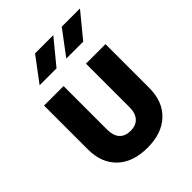

<svg xmlns="http://www.w3.org/2000/svg" viewBox="-221 -909 1043 1043"><g transform="rotate(-45 300.0 -387.5)"><path d="M64 -214V-550H214V-215Q214 -169 236 -144.5Q258 -120 300 -120Q341 -120 363.5 -144.5Q386 -169 386 -215V-550H536V-214Q536 -109 473 -49.5Q410 10 300 10Q189 10 126.5 -49.5Q64 -109 64 -214ZM255 -645H125L230 -785H370ZM460 -645H330L435 -785H575Z"/></g></svg>

Font: JetBrains Mono Extra Bold
Style: Regular
Weight: 800
Monospace: yes
Designer: Philipp Nurullin, Konstantin Bulenkov
Foundry: JetBrains
Version: 2.002